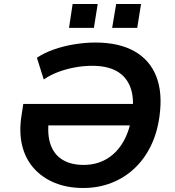

<svg xmlns="http://www.w3.org/2000/svg" viewBox="-20 -927 872 957"><path d="M395 10Q315 10 252 -16Q189 -42 147 -90Q105 -138 89.5 -205.5Q74 -273 88 -356L96 -409H705L689 -302H176L227 -352Q213 -271 229 -216Q245 -161 288 -133Q331 -105 397 -105Q462 -105 513 -135.5Q564 -166 596 -223Q628 -280 639 -361Q650 -438 630 -491.5Q610 -545 562.5 -572Q515 -599 440 -599Q396 -599 353 -591Q310 -583 271 -568.5Q232 -554 198 -531L164 -639Q199 -663 247 -680Q295 -697 349.5 -706Q404 -715 455 -715Q573 -715 650 -671.5Q727 -628 759 -546Q791 -464 775 -348Q764 -265 731.5 -199Q699 -133 649 -86.5Q599 -40 534.5 -15Q470 10 395 10ZM539 -788 559 -907H683L664 -788ZM324 -788 342 -907H467L448 -788Z"/></svg>

Font: Nunito Sans 7pt
Style: Bold Italic
Weight: 700
Italic angle: -9°
Version: Version 3.101;gftools[0.9.27]